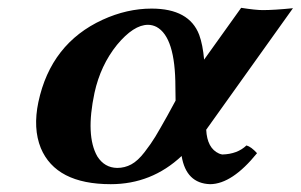

<svg xmlns="http://www.w3.org/2000/svg" viewBox="-20 -466 777 496"><path d="M433.6 -206.1 433.1 -241.2Q433.1 -370.1 384.3 -396.5Q373.5 -401.9 362.3 -401.9Q325.2 -401.9 282.2 -350.1Q239.7 -297.4 224.1 -226.1Q200.7 -115.7 231.4 -62Q250 -32.7 282.7 -32.2Q302.2 -32.2 319.1 -41.3Q335.9 -50.3 353.3 -72.8Q370.6 -95.2 381.3 -113Q392.1 -130.9 412.6 -167.5ZM371.6 -443.8Q468.8 -443.8 494.6 -376Q503.9 -350.6 507.3 -312L603 -445.8Q640.6 -439.9 658.7 -439.9Q688 -439.9 736.8 -444.8L512.7 -130.9Q515.1 -83 545.9 -69.3Q550.8 -67.4 554.2 -66.9Q593.3 -67.9 616.7 -90.3Q628.9 -86.9 644 -70.3Q579.6 9.3 522.9 9.8Q460.9 7.8 449.2 -63Q371.6 9.8 266.1 9.8Q124.5 9.8 85.4 -83.5Q64.9 -134.3 79.1 -202.1Q111.3 -353.5 245.1 -415Q308.1 -443.8 371.6 -443.8Z"/></svg>

Font: Linux Libertine Slanted O
Style: Bold Slanted
Weight: 700
Designer: Philipp H. Poll
Foundry: Philipp H. Poll
Version: Version 5.0.0